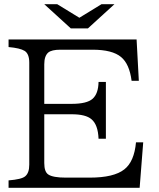

<svg xmlns="http://www.w3.org/2000/svg" viewBox="-20 -899 760 919"><path d="M318.8 -763.2 191.9 -878.9H253.9L359.9 -814L465.8 -878.9H527.8L400.9 -763.2ZM21 -710H633.8L644.5 -512.2H609.9Q599.6 -592.8 559.6 -626Q517.6 -661.1 422.9 -661.1H268.6Q227.5 -661.1 210.9 -647.5Q191.9 -630.9 191.9 -591.3V-401.9H322.8Q396 -401.9 423.3 -426.3Q450.7 -450.7 451.7 -506.8H486.8V-234.9H451.7Q449.2 -301.8 418 -328.1Q390.6 -352.1 322.8 -352.1H191.9V-118.7Q191.9 -76.7 210.9 -64Q232.9 -48.8 294.9 -48.8H409.7Q525.4 -48.8 575.2 -88.4Q622.6 -125.5 630.9 -217.8H665.5L648.4 0H21V-35.6Q83.5 -40.5 100.6 -55.2Q120.1 -71.3 120.1 -110.8V-599.1Q120.1 -641.1 98.1 -655.3Q76.2 -668.9 21 -673.8Z"/></svg>

Font: BIZ UDPMincho
Style: Regular
Weight: 400
Designer: TypeBank Co., Ltd.
Foundry: Morisawa Inc.
Version: Version 1.06